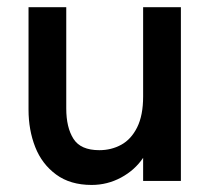

<svg xmlns="http://www.w3.org/2000/svg" viewBox="-20 -508 602 539"><path d="M60.1 -200.2V-487.8H166V-203.6Q166 -149.9 186.3 -118.2Q206.5 -86.4 258.8 -86.4Q292.5 -86.4 320.3 -101.6Q348.1 -116.7 365 -150.4Q381.8 -184.1 381.8 -237.3V-487.8H487.8V0H381.8V-64.9Q358.4 -30.3 319.8 -9.5Q281.2 11.2 237.3 11.2Q177.2 11.2 137.5 -18.1Q97.7 -47.4 78.9 -95.2Q60.1 -143.1 60.1 -200.2Z"/></svg>

Font: Acari Sans SemiBold
Style: Regular
Weight: 600
Designer: Alfredo Marco Pradil and Stefan Peev
Foundry: Hanken Design Co.
Version: Version 1.045;January 11, 2019;FontCreator 11.5.0.2425 64-bi